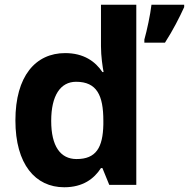

<svg xmlns="http://www.w3.org/2000/svg" viewBox="-20 -780 797 810"><path d="M251 10C330 10 377 -26 406 -71H412L441 0H555V-760H406V-585C406 -542 413 -497 417 -476H412C382 -521 333 -556 255 -556C130 -556 45 -459 45 -272C45 -87 129 10 251 10ZM757 -750V-760H619C614 -717 600 -652 589 -613V-600H676C710 -653 737 -706 757 -750ZM303 -109C235 -109 196 -163 196 -270C196 -377 235 -435 301 -435C389 -435 416 -377 416 -271V-255C414 -157 385 -109 303 -109Z"/></svg>

Font: Noto Sans Malayalam
Style: Bold
Weight: 700
Designer: Jelle Bosma - Monotype Design Team
Foundry: Monotype Imaging Inc.
Version: Version 2.104